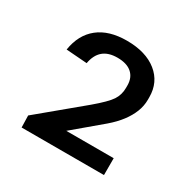

<svg xmlns="http://www.w3.org/2000/svg" viewBox="-93 -874 527 533"><g transform="rotate(30 170.5 -607.5)"><path d="M37 -468 173 -581Q211 -613 222.5 -630.5Q234 -648 234 -670V-678Q234 -703 218 -717Q202 -731 172 -731Q143 -731 126.5 -717Q110 -703 105 -675L38 -680Q46 -731 80 -758Q114 -785 171 -785Q232 -785 267.5 -756.5Q303 -728 303 -680V-672Q303 -652 295.5 -633Q288 -614 274 -595.5Q260 -577 239 -559L150 -484H302V-430H38Z"/></g></svg>

Font: Pathway Extreme 8pt Thin 12pt Light
Style: Regular
Weight: 300
Version: Version 1.001;gftools[0.9.26]